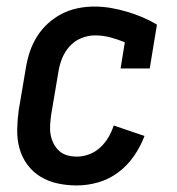

<svg xmlns="http://www.w3.org/2000/svg" viewBox="-20 -558 540 586"><path d="M215 8Q185 8 156.5 2Q128 -4 104 -18.5Q80 -33 63.5 -55.5Q47 -78 39.5 -105Q32 -132 32.5 -162Q33 -192 37 -221L59 -351Q63 -376 71 -400Q79 -424 93 -446.5Q107 -469 127 -487Q147 -505 170 -516.5Q193 -528 218 -533Q243 -538 268 -538Q294 -538 319.5 -533.5Q345 -529 368.5 -522Q392 -515 414.5 -505.5Q437 -496 459 -483L437 -349H348L361 -429Q339 -438 316.5 -444Q294 -450 270 -450Q249 -450 228 -441.5Q207 -433 192 -416Q177 -399 169 -378.5Q161 -358 158 -337L136 -207Q134 -192 133 -176.5Q132 -161 134.5 -147Q137 -133 143.5 -120Q150 -107 160.5 -97.5Q171 -88 185 -84Q199 -80 215 -80Q233 -80 252 -87Q271 -94 286 -108Q301 -122 311 -139Q321 -156 327 -175L421 -143Q409 -111 389 -82Q369 -53 341 -32Q313 -11 280 -1.5Q247 8 215 8Z"/></svg>

Font: Iosevka Slab Semibold
Style: Italic
Weight: 600
Italic angle: -9°
Monospace: yes
Designer: Belleve Invis
Foundry: Belleve Invis
Version: Version 11.1.1; ttfautohint (v1.8.3)